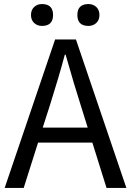

<svg xmlns="http://www.w3.org/2000/svg" viewBox="-20 -928 647 948"><path d="M362 -854Q362 -908 417 -908Q440 -908 456 -893Q471 -878 471 -854Q471 -830 456 -815Q440 -800 417 -800Q362 -800 362 -854ZM148 -815Q133 -830 133 -854Q133 -878 148 -893Q164 -908 187 -908Q242 -908 242 -854Q242 -800 187 -800Q164 -800 148 -815ZM413 -298 378 -410Q348 -503 304 -658H300Q273 -556 227 -410L191 -298ZM436 -224H168L97 0H3L252 -733H355L604 0H506Z"/></svg>

Font: 思源黑体R
Style: Regular
Weight: 400
Designer: Ryoko NISHIZUKA  (kana & ideographs); Paul D. Hunt (Latin, Greek & Cyrillic); Wenlong ZHANG  (bopomofo); Sandoll Communi
Foundry: Adobe Systems Incorporated
Version: Version 1.00 June 24, 2014, initial release